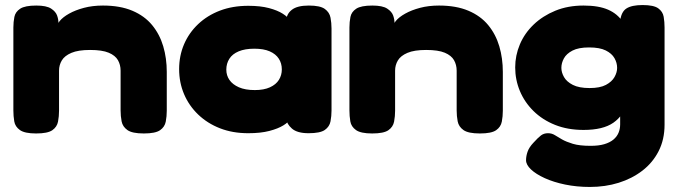

<svg xmlns="http://www.w3.org/2000/svg" viewBox="-20 -521 2686 761"><path d="M123 8Q78 8 59 -5.5Q40 -19 36.5 -40Q33 -61 33 -83V-412Q33 -434 37 -454Q41 -474 60 -486.5Q79 -499 124 -499Q164 -499 182.5 -487Q201 -475 206.5 -459Q212 -443 211.5 -429.5Q211 -416 213 -415L206 -410Q204 -422 216.5 -437.5Q229 -453 254 -467Q279 -481 313 -490Q347 -499 388 -499Q456 -499 504.5 -478.5Q553 -458 583 -421.5Q613 -385 627 -337.5Q641 -290 641 -236V-82Q641 -60 637 -39Q633 -18 614.5 -5Q596 8 550 8Q504 8 485 -5.5Q466 -19 462 -40Q458 -61 458 -83V-241Q458 -264 447.5 -282.5Q437 -301 411 -312Q385 -323 337 -323Q290 -323 263 -311.5Q236 -300 225 -281.5Q214 -263 214 -241V-82Q214 -60 210 -39Q206 -18 187.5 -5Q169 8 123 8Z M1203 7Q1158 7 1137 -11.5Q1116 -30 1115 -50H1131Q1124 -37 1103 -24Q1082 -11 1047.5 -2Q1013 7 964 7Q902 7 852 -12.5Q802 -32 765.5 -67Q729 -102 709.5 -148Q690 -194 690 -247Q690 -300 709.5 -345.5Q729 -391 765.5 -425.5Q802 -460 852 -479Q902 -498 964 -498Q1012 -498 1046 -489Q1080 -480 1101 -466.5Q1122 -453 1130 -439H1115Q1115 -465 1136.5 -482Q1158 -499 1204 -499Q1249 -499 1267.5 -485.5Q1286 -472 1290 -451Q1294 -430 1294 -408V-83Q1294 -61 1290 -40Q1286 -19 1267.5 -6Q1249 7 1203 7ZM990 -164Q1026 -164 1050 -175Q1074 -186 1085.5 -204.5Q1097 -223 1097 -246Q1097 -270 1085 -288.5Q1073 -307 1049 -317.5Q1025 -328 988 -328Q951 -328 926 -317.5Q901 -307 889 -288Q877 -269 877 -245Q877 -222 889.5 -204Q902 -186 927 -175Q952 -164 990 -164Z M1455 8Q1410 8 1391 -5.5Q1372 -19 1368.5 -40Q1365 -61 1365 -83V-412Q1365 -434 1369 -454Q1373 -474 1392 -486.5Q1411 -499 1456 -499Q1496 -499 1514.5 -487Q1533 -475 1538.5 -459Q1544 -443 1543.5 -429.5Q1543 -416 1545 -415L1538 -410Q1536 -422 1548.5 -437.5Q1561 -453 1586 -467Q1611 -481 1645 -490Q1679 -499 1720 -499Q1788 -499 1836.5 -478.5Q1885 -458 1915 -421.5Q1945 -385 1959 -337.5Q1973 -290 1973 -236V-82Q1973 -60 1969 -39Q1965 -18 1946.5 -5Q1928 8 1882 8Q1836 8 1817 -5.5Q1798 -19 1794 -40Q1790 -61 1790 -83V-241Q1790 -264 1779.5 -282.5Q1769 -301 1743 -312Q1717 -323 1669 -323Q1622 -323 1595 -311.5Q1568 -300 1557 -281.5Q1546 -263 1546 -241V-82Q1546 -60 1542 -39Q1538 -18 1519.5 -5Q1501 8 1455 8Z M2318 220Q2266 220 2220 210.5Q2174 201 2139 185Q2104 169 2084.5 150.5Q2065 132 2065 114Q2065 98 2071 80.5Q2077 63 2094 45Q2113 24 2124.5 15.5Q2136 7 2152 7Q2167 7 2179 14.5Q2191 22 2207.5 31.5Q2224 41 2250.5 49Q2277 57 2321 57Q2353 57 2375 50.5Q2397 44 2411 32.5Q2425 21 2431.5 5.5Q2438 -10 2438 -28V-437Q2442 -474 2463 -487.5Q2484 -501 2527 -501Q2571 -501 2589 -488Q2607 -475 2610.5 -454.5Q2614 -434 2614 -412V-27Q2614 32 2590.5 78Q2567 124 2526 155.5Q2485 187 2432 203.5Q2379 220 2318 220ZM2293 -6Q2230 -6 2180 -26Q2130 -46 2094.5 -81Q2059 -116 2040.5 -160.5Q2022 -205 2022 -254Q2022 -301 2040.5 -345Q2059 -389 2095 -423.5Q2131 -458 2181 -478.5Q2231 -499 2293 -499Q2353 -499 2390.5 -482.5Q2428 -466 2448.5 -434Q2469 -402 2476.5 -356Q2484 -310 2484 -251Q2484 -173 2468 -118Q2452 -63 2411 -34.5Q2370 -6 2293 -6ZM2317 -172Q2358 -172 2381.5 -184.5Q2405 -197 2415.5 -215.5Q2426 -234 2426 -252Q2426 -272 2415.5 -290.5Q2405 -309 2381 -321Q2357 -333 2315 -333Q2273 -333 2249 -320.5Q2225 -308 2215 -289.5Q2205 -271 2205 -252Q2205 -234 2215.5 -215.5Q2226 -197 2250.5 -184.5Q2275 -172 2317 -172Z"/></svg>

Font: Fredoka SemiExpanded
Style: Bold
Weight: 700
Width: 6
Designer: Ben Nathan
Foundry: Milena B. Brandão, Ben Nathan
Version: Version 2.001